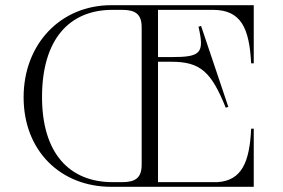

<svg xmlns="http://www.w3.org/2000/svg" viewBox="-20 -720 1092 740"><path d="M801 -682C910 -682 941 -610 948 -476H958V-700H409C213 -700 71 -550 71 -345C71 -139 213 0 409 0H958V-224H948C942 -97 913 -24 818 -18H589V-482H640C752 -482 794 -444 850 -305L860 -308L755 -620L745 -617C769 -514 753 -500 640 -500H589V-682ZM526 -615V-85C526 -34 501 -18 451 -18H414C247 -18 142 -130 142 -346C142 -568 247 -682 413 -682H451C501 -682 526 -666 526 -615Z"/></svg>

Font: Sprat Light
Style: Regular
Weight: 300
Designer: Ethan Nakache
Foundry: Collletttivo
Version: Version 2.000;Glyphs 3.2 (3217)